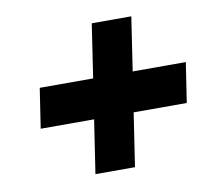

<svg xmlns="http://www.w3.org/2000/svg" viewBox="-63 -692 743 655"><g transform="rotate(-10 309.0 -364.5)"><path d="M217 -110 245 -295H60L81 -433H266L294 -619H431L403 -433H587L566 -295H382L354 -110Z"/></g></svg>

Font: Public Sans Black
Style: Italic
Weight: 900
Italic angle: -8°
Designer: The Public Sans project authors (U.S. Web Design System). Libre Franklin designed by Pablo Impallari and Rodrigo Fuenzal
Version: Version 1.007; ttfautohint (v1.8.1) -l 8 -r 50 -G 200 -x 14 